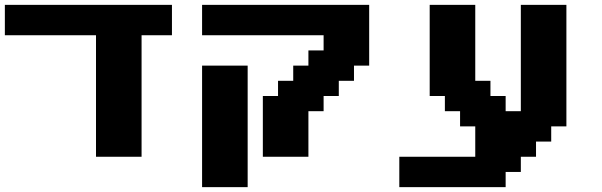

<svg xmlns="http://www.w3.org/2000/svg" viewBox="-20 -645 2475 790"><path d="M375 0H562.5V-500H687.5V-625H0V-500H375Z M811.5 125H999V-375H811.5ZM1061.5 0H1249V-187.5H1311.5V-250H1374V-312.5H1436.5V-375H1499V-625H811.5V-500H1311.5V-437.5H1249V-375H1186.5V-312.5H1124V-250H1061.5Z M1623 125H2060.5V62.5H2123V0H2185.5V-62.5H2248V-125H2310.5V-625H2123V-187.5H2060.5V-250H1998V-312.5H1935.5V-625H1748V-250H1810.5V-187.5H1873V-125H1935.5V0H1623Z"/></svg>

Font: Faithful 32x
Style: Semibold
Weight: 400
Foundry: Faithful Resource Pack
Version: Version 1.0; January 27, 2023